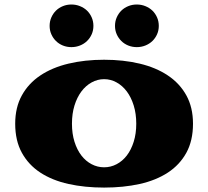

<svg xmlns="http://www.w3.org/2000/svg" viewBox="-20 -830 942 869"><path d="M599.1 -616.7Q578.6 -616.7 560.5 -624Q542.5 -631.3 529.3 -644.3Q516.1 -657.2 508.3 -674.8Q500.5 -692.4 500.5 -712.9Q500.5 -733.4 508.3 -751.2Q516.1 -769 529.3 -782Q542.5 -794.9 560.5 -802.2Q578.6 -809.6 599.1 -809.6Q619.6 -809.6 637.9 -802.2Q656.2 -794.9 669.7 -782Q683.1 -769 690.9 -751.2Q698.7 -733.4 698.7 -712.9Q698.7 -692.4 690.9 -674.8Q683.1 -657.2 669.7 -644.3Q656.2 -631.3 637.9 -624Q619.6 -616.7 599.1 -616.7ZM303.2 -616.7Q282.7 -616.7 264.6 -624Q246.6 -631.3 233.4 -644.3Q220.2 -657.2 212.4 -674.8Q204.6 -692.4 204.6 -712.9Q204.6 -733.4 212.4 -751.2Q220.2 -769 233.4 -782Q246.6 -794.9 264.6 -802.2Q282.7 -809.6 303.2 -809.6Q323.7 -809.6 342 -802.2Q360.4 -794.9 373.8 -782Q387.2 -769 395 -751.2Q402.8 -733.4 402.8 -712.9Q402.8 -692.4 395 -674.8Q387.2 -657.2 373.8 -644.3Q360.4 -631.3 342 -624Q323.7 -616.7 303.2 -616.7ZM48.8 -270Q48.8 -343.8 78.9 -398.2Q108.9 -452.6 162.6 -488.5Q216.3 -524.4 290 -542Q363.8 -559.6 451.2 -559.6Q538.6 -559.6 612.3 -542Q686 -524.4 739.7 -488.5Q793.5 -452.6 823.5 -398.2Q853.5 -343.8 853.5 -270Q853.5 -193.4 823.5 -138.7Q793.5 -84 739.7 -48.8Q686 -13.7 612.3 2.7Q538.6 19 451.2 19Q363.8 19 290 2.7Q216.3 -13.7 162.6 -48.8Q108.9 -84 78.9 -138.7Q48.8 -193.4 48.8 -270ZM305.7 -270Q305.7 -225.1 317.1 -188.5Q328.6 -151.9 348.4 -126.2Q368.2 -100.6 394.8 -86.7Q421.4 -72.8 451.2 -72.8Q481 -72.8 507.6 -86.7Q534.2 -100.6 554 -126.2Q573.7 -151.9 585.2 -188.5Q596.7 -225.1 596.7 -270Q596.7 -315.4 585.2 -352.5Q573.7 -389.6 554 -416Q534.2 -442.4 507.6 -457Q481 -471.7 451.2 -471.7Q421.4 -471.7 394.8 -457Q368.2 -442.4 348.4 -416Q328.6 -389.6 317.1 -352.5Q305.7 -315.4 305.7 -270Z"/></svg>

Font: Goblin One
Style: Regular
Weight: 400
Designer: Riccardo De Franceschi
Foundry: Sorkin Type Co.
Version: Version 1.001